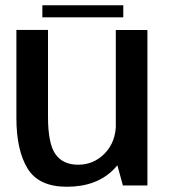

<svg xmlns="http://www.w3.org/2000/svg" viewBox="-20 -707 644 732"><path d="M448.5 0H542V-592.5H421.5V-98.5ZM163 -593H42.5V-257Q42.5 -134.5 85 -64.8Q127.5 5 235 5Q349.5 5 415.2 -63Q481 -131 481 -205L422 -236Q422 -166.5 380 -122.8Q338 -79 278 -79Q219.5 -79 191.2 -119.5Q163 -160 163 -262ZM141.5 -641H450V-687H141.5Z"/></svg>

Font: Anybody UltraCondensed Thin Medium
Style: Regular
Weight: 500
Version: Version 1.111